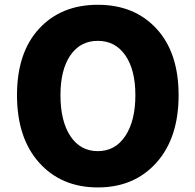

<svg xmlns="http://www.w3.org/2000/svg" viewBox="-20 -778 825 811"><path d="M51.8 -376Q51.8 -555.7 145 -656.7Q238.3 -757.8 393.1 -757.8Q547.9 -757.8 641.1 -656.7Q734.4 -555.7 734.4 -376Q734.4 -195.3 640.6 -90.8Q546.9 13.7 393.1 13.7Q239.3 13.7 145.5 -90.8Q51.8 -195.3 51.8 -376ZM551.8 -376Q551.8 -483.4 509.3 -544.4Q466.8 -605.5 393.1 -605.5Q319.3 -605.5 277.3 -544.4Q235.4 -483.4 235.4 -376Q235.4 -266.6 277.3 -203.1Q319.3 -139.6 393.1 -139.6Q466.8 -139.6 509.3 -203.6Q551.8 -267.6 551.8 -376Z"/></svg>

Font: Gen Jyuu Gothic Heavy
Style: Bold
Weight: 900
Designer: [Source Han Sans]
Ryoko NISHIZUKA  (kana & ideographs); Paul D. Hunt (Latin, Greek & Cyrillic); Wenlong ZHANG  (bopomofo
Version: Version 1.002.20150607